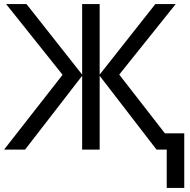

<svg xmlns="http://www.w3.org/2000/svg" viewBox="-29 -734 933 942"><path d="M833 -714 556 -368 780 -80H875V188H789V0H739L460 -362V0H374V-362L94 0H-9L278 -367L1 -714H101L374 -368V-714H460V-368L733 -714Z"/></svg>

Font: Advent Sans Logo
Style: Regular
Weight: 400
Designer: Types & Symbols
Foundry: Types & Symbols
Version: Version 1.002